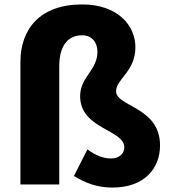

<svg xmlns="http://www.w3.org/2000/svg" viewBox="-20 -831 772 865"><path d="M487 14C629 14 701 -71 701 -176C701 -350 503 -350 503 -420C503 -475 590 -509 590 -618C590 -717 510 -811 350 -811C160 -811 72 -700 72 -552V0H247V-533C247 -618 281 -672 350 -672C394 -672 419 -640 419 -598C419 -514 341 -484 341 -398C341 -249 540 -248 540 -167C540 -138 516 -117 480 -117C447 -117 411 -130 374 -158L313 -38C368 -5 419 14 487 14Z"/></svg>

Font: Noto Sans Korean Black
Style: Bold
Weight: 900
Designer: Ryoko NISHIZUKA (kana & ideographs); Paul D. Hunt (Latin, Greek & Cyrillic); Wenlong ZHANG (bopomofo); Sandoll Communica
Foundry: Adobe Systems Incorporated
Version: Version 1.000;PS 1;hotconv 1.0.78;makeotf.lib2.5.61930